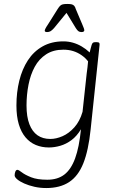

<svg xmlns="http://www.w3.org/2000/svg" viewBox="-20 -738 586 970"><path d="M214 212Q182 212 153.5 205.5Q125 199 102.5 189Q80 179 67 168Q54 157 54 148Q54 138 57.5 129Q61 120 68 120Q74 120 90 132.5Q106 145 137 157.5Q168 170 219 170Q271 170 305 144Q339 118 359.5 62Q380 6 389 -85Q368 -50 341 -30Q314 -10 284.5 -1.5Q255 7 227 7Q191 7 161 -5.5Q131 -18 109 -44Q87 -70 75 -110Q63 -150 63 -205Q63 -272 77.5 -330.5Q92 -389 121 -433.5Q150 -478 195 -503.5Q240 -529 300 -529Q325 -529 348 -522.5Q371 -516 392.5 -503.5Q414 -491 433 -473Q435 -482 438 -493Q441 -504 443 -511Q446 -520 450 -522.5Q454 -525 463 -525H468Q478 -525 481 -521.5Q484 -518 483 -511L438 -85Q427 22 401 87Q375 152 329 182Q283 212 214 212ZM234 -36Q264 -36 296 -50Q328 -64 355.5 -94.5Q383 -125 397 -173L418 -367Q420 -383 422 -398Q424 -413 425 -428Q411 -446 391.5 -459.5Q372 -473 349.5 -480Q327 -487 300 -487Q249 -487 213 -463.5Q177 -440 155.5 -400.5Q134 -361 124 -310Q114 -259 114 -205Q114 -148 128.5 -110.5Q143 -73 169.5 -54.5Q196 -36 234 -36ZM218 -576Q213 -576 209.5 -577.5Q206 -579 206 -583Q206 -586 209.5 -593.5Q213 -601 222 -614L271 -692Q278 -703 283.5 -708.5Q289 -714 297 -716Q305 -718 320 -718Q335 -718 342.5 -716Q350 -714 355 -708.5Q360 -703 363 -692L396 -614Q401 -603 403.5 -595.5Q406 -588 406 -586Q406 -581 402.5 -578.5Q399 -576 392 -576Q382 -576 376 -580.5Q370 -585 363 -596L316 -673L253 -596Q243 -585 235.5 -580.5Q228 -576 218 -576Z"/></svg>

Font: Asap ExtraLight
Style: Italic
Weight: 250
Italic angle: -6°
Version: Version 3.001